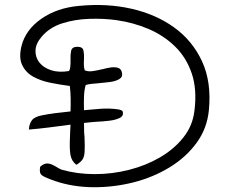

<svg xmlns="http://www.w3.org/2000/svg" viewBox="-20 -748 945 784"><path d="M98 -219Q99 -241 109.5 -256Q120 -271 151 -277Q175 -282 206 -286Q237 -290 268 -293Q269 -321 268.5 -348Q268 -375 265 -397Q226 -402 186 -410Q146 -418 115.5 -435Q85 -452 70.5 -482.5Q56 -513 68 -561Q85 -627 149 -671.5Q213 -716 303 -724Q416 -735 516 -712.5Q616 -690 691 -636Q766 -582 805 -497.5Q844 -413 833 -299Q826 -224 783 -165Q740 -106 673 -65Q606 -24 525.5 -3.5Q445 17 361.5 16.5Q278 16 204 -9Q164 -23 151.5 -32Q139 -41 144 -67Q159 -81 174 -80.5Q189 -80 211 -66Q222 -59 232 -55Q296 -37 367 -37Q438 -37 507 -54.5Q576 -72 633.5 -105.5Q691 -139 729 -187Q767 -235 774 -296Q785 -383 763 -448Q741 -513 695 -558Q649 -603 587 -629.5Q525 -656 454 -666Q402 -673 343.5 -671Q285 -669 233.5 -652.5Q182 -636 150 -598Q126 -570 125 -542Q124 -514 141 -492.5Q158 -471 189.5 -461Q221 -451 262 -458Q269 -469 268 -506Q267 -524 270.5 -540.5Q274 -557 296 -557Q318 -557 321 -541Q324 -525 323 -507Q323 -506 323 -505Q322 -494 322.5 -482Q323 -470 326 -461Q339 -455 357.5 -457.5Q376 -460 396 -465Q397 -465 397 -465Q415 -470 432 -472.5Q449 -475 462 -471Q475 -467 478 -451Q482 -434 467 -425Q452 -416 428 -413Q404 -410 381 -408Q366 -407 353 -405.5Q340 -404 330 -401Q324 -381 323 -354Q322 -327 323 -298Q345 -300 363.5 -301.5Q382 -303 393 -304Q407 -305 426 -304.5Q445 -304 461.5 -301.5Q478 -299 481 -293Q486 -275 469 -266.5Q452 -258 426 -255Q400 -252 377 -251Q370 -250 363.5 -250Q357 -250 352 -249Q338 -248 323 -246Q323 -227 323.5 -211.5Q324 -196 325 -192Q327 -149 325.5 -127.5Q324 -106 316 -95.5Q308 -85 292 -75Q273 -89 268 -114Q263 -139 266 -194Q266 -199 266.5 -211.5Q267 -224 268 -239Q223 -233 179.5 -227.5Q136 -222 98 -219Z"/></svg>

Font: Yuji Hentaigana Akebono
Style: Regular
Weight: 400
Designer: Kataoka Yuji
Foundry: Kinuta Font Factory
Version: Version 3.002